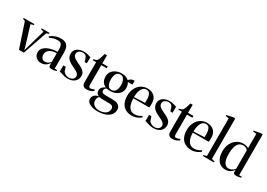

<svg xmlns="http://www.w3.org/2000/svg" viewBox="-2 -1900 4480 3218"><g transform="rotate(30 2238.0 -291.0)"><path d="M186.5 0 30 -468.5 -13 -484.5V-502.5H194.5V-484.5L138.5 -468.5L247.5 -112.5L268 -37L288 -113L390.5 -468.5L334.5 -484.5V-502.5H488.5V-484.5L443.5 -468.5L281 0Z M614.5 8.5Q579.5 8.5 548.2 -6.5Q517 -21.5 497 -51Q477 -80.5 477 -124.5Q477 -170.5 504.5 -203Q532 -235.5 575.5 -255.8Q619 -276 669 -285.2Q719 -294.5 764 -294.5V-348.5Q764 -382.5 756.2 -409Q748.5 -435.5 729.5 -450.2Q710.5 -465 675.5 -465Q627.5 -465 587.8 -453.2Q548 -441.5 519.5 -425.5L506 -446.5Q524.5 -462 553.8 -478.2Q583 -494.5 621.5 -505.8Q660 -517 706.5 -517Q761.5 -517 795.8 -497.5Q830 -478 846.2 -439.2Q862.5 -400.5 862.5 -342V-27.5L911 -24.5V-8Q900.5 -4.5 886.5 -1Q872.5 2.5 856 5Q839.5 7.5 821 7.5Q794.5 7.5 780 -1.5Q765.5 -10.5 765.5 -34.5V-83Q757 -65.5 736.5 -44Q716 -22.5 685.5 -7Q655 8.5 614.5 8.5ZM654 -44.5Q688.5 -44.5 715.2 -58.8Q742 -73 764 -99V-268.5Q712.5 -268.5 670.5 -253.2Q628.5 -238 603.8 -208.8Q579 -179.5 579 -138Q579 -110.5 589.2 -89.2Q599.5 -68 616.8 -56.2Q634 -44.5 654 -44.5Z M1130.5 10.5Q1092.5 10.5 1059.5 1.8Q1026.5 -7 1001.2 -16Q976 -25 960.5 -25.5L961.5 -147H1006.5L1029.5 -75Q1034 -61.5 1051 -47.2Q1068 -33 1091.2 -23.2Q1114.5 -13.5 1136.5 -13.5Q1168 -13.5 1191.8 -22.8Q1215.5 -32 1229 -50.5Q1242.5 -69 1242.5 -96Q1242.5 -119.5 1227.8 -138.2Q1213 -157 1183 -174.2Q1153 -191.5 1108 -211.5Q1065 -230.5 1033.5 -254Q1002 -277.5 985 -307.2Q968 -337 968 -375Q968 -421 991 -453.2Q1014 -485.5 1053.8 -502.2Q1093.5 -519 1143.5 -519Q1184.5 -519 1211.2 -512.8Q1238 -506.5 1255.5 -499.5Q1273 -492.5 1286 -490L1284.5 -373.5H1243L1220 -442.5Q1215.5 -456.5 1206 -468.8Q1196.5 -481 1180.2 -488.5Q1164 -496 1138.5 -496Q1117.5 -496 1094.8 -487.8Q1072 -479.5 1056.2 -461.5Q1040.5 -443.5 1040.5 -414.5Q1040.5 -388.5 1055.8 -369.2Q1071 -350 1096.5 -335Q1122 -320 1152.5 -305.5Q1183.5 -291 1212.2 -276.2Q1241 -261.5 1263.8 -243.5Q1286.5 -225.5 1299.8 -201.8Q1313 -178 1313 -145.5Q1313 -100.5 1292 -65Q1271 -29.5 1230.2 -9.5Q1189.5 10.5 1130.5 10.5Z M1498 8.5Q1456.5 8.5 1433 -11.8Q1409.5 -32 1409.5 -86.5V-468H1343.5V-486.5Q1350 -489 1360.2 -491.5Q1370.5 -494 1381 -497.2Q1391.5 -500.5 1397 -503Q1405 -507 1410.8 -513.2Q1416.5 -519.5 1421 -528Q1425.5 -536.5 1429.5 -545Q1434 -556 1440.8 -574.8Q1447.5 -593.5 1454 -615.8Q1460.5 -638 1465.5 -658H1510V-502.5H1614.5V-468H1510V-99Q1510 -74 1514 -61Q1518 -48 1526 -43.2Q1534 -38.5 1545 -38.5Q1559.5 -38.5 1581.5 -45Q1603.5 -51.5 1616.5 -59.5L1627 -36.5Q1614.5 -25.5 1594.8 -15Q1575 -4.5 1550.5 2Q1526 8.5 1498 8.5Z M1838 235.5Q1804 235.5 1767 229Q1730 222.5 1698.2 208.2Q1666.5 194 1646.8 169.8Q1627 145.5 1627 110.5Q1627 82 1640.5 60.2Q1654 38.5 1678 24Q1702 9.5 1733.5 5Q1708.5 -7 1693.5 -27.2Q1678.5 -47.5 1678.5 -79.5Q1678.5 -105 1690.5 -124.5Q1702.5 -144 1721.5 -158Q1740.5 -172 1762 -181Q1706 -209 1685.8 -250.8Q1665.5 -292.5 1665.5 -340.5Q1665.5 -396 1695 -436Q1724.5 -476 1772.2 -497.5Q1820 -519 1874.5 -519Q1933.5 -519 1967.8 -503.8Q2002 -488.5 2019.5 -469Q2031.5 -491 2056 -505.2Q2080.5 -519.5 2104 -519.5H2124.5L2124 -446L2034.5 -445.5Q2043 -437 2049.8 -421.5Q2056.5 -406 2060.8 -385.8Q2065 -365.5 2065 -342.5Q2065 -288 2035.8 -248.5Q2006.5 -209 1959.2 -187.8Q1912 -166.5 1857.5 -166.5Q1838 -166.5 1816.8 -168.5Q1795.5 -170.5 1779.5 -173Q1770 -166 1758.5 -153.2Q1747 -140.5 1747 -115.5Q1747 -87.5 1767.5 -76.2Q1788 -65 1834.5 -65L1968 -64.5Q2017.5 -64.5 2050.5 -50.2Q2083.5 -36 2100.2 -11.2Q2117 13.5 2117 44Q2117 90 2097 125.8Q2077 161.5 2040 185.8Q2003 210 1951.8 222.8Q1900.5 235.5 1838 235.5ZM1850.5 209.5Q1907 209.5 1946 193.5Q1985 177.5 2005.2 148.8Q2025.5 120 2025.5 83.5Q2025.5 64.5 2018 50Q2010.5 35.5 1992.2 27.2Q1974 19 1941 19H1836Q1808 19 1786.2 17Q1764.5 15 1750.5 11.5Q1737 21 1726.2 38.5Q1715.5 56 1715.5 93.5Q1715.5 133.5 1736 159.2Q1756.5 185 1787.5 197.2Q1818.5 209.5 1850.5 209.5ZM1859.5 -192Q1910 -192 1937.2 -230.2Q1964.5 -268.5 1964.5 -342.5Q1964.5 -386.5 1953 -420.5Q1941.5 -454.5 1920.8 -473.8Q1900 -493 1871.5 -493Q1838 -493 1814.8 -476.2Q1791.5 -459.5 1779.5 -426Q1767.5 -392.5 1767.5 -342.5Q1767.5 -298.5 1778 -264.5Q1788.5 -230.5 1809 -211.2Q1829.5 -192 1859.5 -192Z M2373.5 11.5Q2299 11.5 2247.5 -19.5Q2196 -50.5 2169.2 -107.2Q2142.5 -164 2142.5 -242.5Q2142.5 -309 2161.8 -360Q2181 -411 2214 -446.5Q2247 -482 2288.5 -500Q2330 -518 2374 -518Q2461.5 -518 2512.8 -471.2Q2564 -424.5 2565 -335Q2565.5 -304 2563.8 -285.5Q2562 -267 2559.5 -255.5H2252.5Q2253 -209.5 2261.2 -169.2Q2269.5 -129 2286.8 -98.2Q2304 -67.5 2332 -50Q2360 -32.5 2399 -32.5Q2437.5 -32.5 2475 -46Q2512.5 -59.5 2534 -77.5L2545.5 -55Q2528.5 -38.5 2501.5 -23.2Q2474.5 -8 2441.5 1.8Q2408.5 11.5 2373.5 11.5ZM2252.5 -278 2460.5 -287Q2462 -300.5 2462.2 -312.2Q2462.5 -324 2462.5 -336.5Q2462.5 -411.5 2441.8 -452Q2421 -492.5 2373 -492.5Q2342.5 -492.5 2319.5 -475.8Q2296.5 -459 2281.5 -429.5Q2266.5 -400 2259.2 -361Q2252 -322 2252.5 -278Z M2789 10.5Q2751 10.5 2718 1.8Q2685 -7 2659.8 -16Q2634.5 -25 2619 -25.5L2620 -147H2665L2688 -75Q2692.5 -61.5 2709.5 -47.2Q2726.5 -33 2749.8 -23.2Q2773 -13.5 2795 -13.5Q2826.5 -13.5 2850.2 -22.8Q2874 -32 2887.5 -50.5Q2901 -69 2901 -96Q2901 -119.5 2886.2 -138.2Q2871.5 -157 2841.5 -174.2Q2811.5 -191.5 2766.5 -211.5Q2723.5 -230.5 2692 -254Q2660.5 -277.5 2643.5 -307.2Q2626.5 -337 2626.5 -375Q2626.5 -421 2649.5 -453.2Q2672.5 -485.5 2712.2 -502.2Q2752 -519 2802 -519Q2843 -519 2869.8 -512.8Q2896.5 -506.5 2914 -499.5Q2931.5 -492.5 2944.5 -490L2943 -373.5H2901.5L2878.5 -442.5Q2874 -456.5 2864.5 -468.8Q2855 -481 2838.8 -488.5Q2822.5 -496 2797 -496Q2776 -496 2753.2 -487.8Q2730.5 -479.5 2714.8 -461.5Q2699 -443.5 2699 -414.5Q2699 -388.5 2714.2 -369.2Q2729.5 -350 2755 -335Q2780.5 -320 2811 -305.5Q2842 -291 2870.8 -276.2Q2899.5 -261.5 2922.2 -243.5Q2945 -225.5 2958.2 -201.8Q2971.5 -178 2971.5 -145.5Q2971.5 -100.5 2950.5 -65Q2929.5 -29.5 2888.8 -9.5Q2848 10.5 2789 10.5Z M3156.5 8.5Q3115 8.5 3091.5 -11.8Q3068 -32 3068 -86.5V-468H3002V-486.5Q3008.5 -489 3018.8 -491.5Q3029 -494 3039.5 -497.2Q3050 -500.5 3055.5 -503Q3063.5 -507 3069.2 -513.2Q3075 -519.5 3079.5 -528Q3084 -536.5 3088 -545Q3092.5 -556 3099.2 -574.8Q3106 -593.5 3112.5 -615.8Q3119 -638 3124 -658H3168.5V-502.5H3273V-468H3168.5V-99Q3168.5 -74 3172.5 -61Q3176.5 -48 3184.5 -43.2Q3192.5 -38.5 3203.5 -38.5Q3218 -38.5 3240 -45Q3262 -51.5 3275 -59.5L3285.5 -36.5Q3273 -25.5 3253.2 -15Q3233.5 -4.5 3209 2Q3184.5 8.5 3156.5 8.5Z M3524.5 11.5Q3450 11.5 3398.5 -19.5Q3347 -50.5 3320.2 -107.2Q3293.5 -164 3293.5 -242.5Q3293.5 -309 3312.8 -360Q3332 -411 3365 -446.5Q3398 -482 3439.5 -500Q3481 -518 3525 -518Q3612.5 -518 3663.8 -471.2Q3715 -424.5 3716 -335Q3716.5 -304 3714.8 -285.5Q3713 -267 3710.5 -255.5H3403.5Q3404 -209.5 3412.2 -169.2Q3420.5 -129 3437.8 -98.2Q3455 -67.5 3483 -50Q3511 -32.5 3550 -32.5Q3588.5 -32.5 3626 -46Q3663.5 -59.5 3685 -77.5L3696.5 -55Q3679.5 -38.5 3652.5 -23.2Q3625.5 -8 3592.5 1.8Q3559.5 11.5 3524.5 11.5ZM3403.5 -278 3611.5 -287Q3613 -300.5 3613.2 -312.2Q3613.5 -324 3613.5 -336.5Q3613.5 -411.5 3592.8 -452Q3572 -492.5 3524 -492.5Q3493.5 -492.5 3470.5 -475.8Q3447.5 -459 3432.5 -429.5Q3417.5 -400 3410.2 -361Q3403 -322 3403.5 -278Z M3804.5 -34.5V-761.5L3740.5 -775V-790.5L3868.5 -818.5H3888.5L3901.5 -807.5V-34L3960.5 -18V0H3745V-18Z M4183 11Q4139.5 11 4104 -4.8Q4068.5 -20.5 4042.8 -51.8Q4017 -83 4003 -128.5Q3989 -174 3989 -232.5Q3989 -322 4022.2 -386.2Q4055.5 -450.5 4110.8 -485Q4166 -519.5 4231.5 -519.5Q4267 -519.5 4294.8 -511.2Q4322.5 -503 4335.5 -494V-769L4266.5 -779.5V-793.5L4401 -818.5H4425L4433 -810V-25H4485V-6.5Q4469 -2 4443.8 3.2Q4418.5 8.5 4395 8.5Q4367.5 8.5 4351.8 -0.5Q4336 -9.5 4336 -33.5V-75.5Q4328.5 -60 4308.2 -39.5Q4288 -19 4256.8 -4Q4225.5 11 4183 11ZM4219 -33Q4247.5 -33 4270.2 -43Q4293 -53 4309.8 -67.2Q4326.5 -81.5 4335.5 -93V-450.5Q4325.5 -465.5 4303 -479Q4280.5 -492.5 4244.5 -492.5Q4197 -492.5 4165.2 -464.5Q4133.5 -436.5 4118 -381.2Q4102.5 -326 4102.5 -245.5Q4102.5 -170.5 4118 -123.5Q4133.5 -76.5 4160 -54.8Q4186.5 -33 4219 -33Z"/></g></svg>

Font: Merriweather 144pt
Style: Regular
Weight: 400
Version: Version 2.100